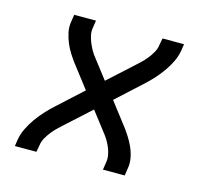

<svg xmlns="http://www.w3.org/2000/svg" viewBox="-83 -623 766 716"><g transform="rotate(15 300.0 -265.0)"><path d="M32 0 36 -27Q40 -49 50.5 -70.5Q61 -92 75 -111.5Q89 -131 105.5 -149Q122 -167 140 -183L234 -269L171 -351Q171 -351 171 -351.5Q171 -352 171 -352H170Q158 -368 147 -385Q136 -402 128 -421Q120 -440 115.5 -461Q111 -482 115 -504L119 -530H203L199 -503Q196 -488 199 -473.5Q202 -459 207.5 -445.5Q213 -432 220 -419.5Q227 -407 236 -396L293 -322L380 -401Q392 -412 404 -423Q416 -434 426.5 -447Q437 -460 445 -474Q453 -488 455 -504L460 -530H543L539 -504Q535 -481 524.5 -459.5Q514 -438 500 -418.5Q486 -399 469.5 -381Q453 -363 435 -347L341 -261L404 -179Q404 -179 404.5 -178.5Q405 -178 405 -178Q417 -162 428 -145Q439 -128 447.5 -109Q456 -90 460 -69Q464 -48 460 -27L456 0H372L376 -27Q379 -42 376.5 -56.5Q374 -71 368.5 -84.5Q363 -98 355.5 -110.5Q348 -123 339 -134L282 -208L195 -129Q183 -118 171 -107Q159 -96 148.5 -83Q138 -70 130 -56Q122 -42 120 -27L115 0Z"/></g></svg>

Font: Iosevka Curly Extended Oblique
Style: Regular
Weight: 400
Width: 7
Italic angle: -9°
Monospace: yes
Designer: Belleve Invis
Foundry: Belleve Invis
Version: Version 11.1.0; ttfautohint (v1.8.3)